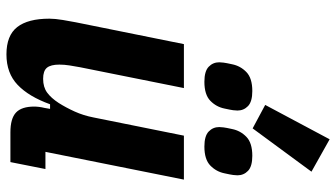

<svg xmlns="http://www.w3.org/2000/svg" viewBox="-238 -768 1018 581"><g transform="rotate(90 270.5 -477.0)"><path d="M246 -525 183 -211Q180 -195 177.5 -179Q175 -163 175 -148Q175 -122 184.5 -110.5Q194 -99 218 -99Q243 -99 259.5 -111Q276 -123 291 -146Q305 -168 317 -194.5Q329 -221 335 -252L390 -525H523L439 -106H491L470 0H380Q338 0 320 -17Q302 -34 302 -72Q302 -79 303 -87Q304 -95 306 -103L309 -120H295Q272 -56 236.5 -22Q201 12 144 12Q87 12 61.5 -20.5Q36 -53 36 -118Q36 -135 40 -159Q44 -183 47 -198L113 -525ZM368 -733 297 -771 401 -966 499 -911ZM227 -587Q195 -587 181.5 -600Q168 -613 168 -632Q168 -637 169 -645Q170 -653 174 -671Q179 -696 197.5 -714Q216 -732 255 -732Q287 -732 300.5 -719Q314 -706 314 -687Q314 -682 313 -674Q312 -666 308 -648Q303 -623 284.5 -605Q266 -587 227 -587ZM423 -587Q391 -587 377.5 -600Q364 -613 364 -632Q364 -637 365 -645Q366 -653 370 -671Q375 -696 393.5 -714Q412 -732 451 -732Q483 -732 496.5 -719Q510 -706 510 -687Q510 -682 509 -674Q508 -666 504 -648Q499 -623 480.5 -605Q462 -587 423 -587Z"/></g></svg>

Font: IBM Plex Sans Cond
Style: Bold Italic
Weight: 700
Width: 3
Italic angle: -11°
Designer: Mike Abbink, Paul van der Laan, Pieter van Rosmalen
Foundry: Bold Monday
Version: Version 1.3